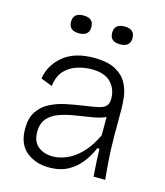

<svg xmlns="http://www.w3.org/2000/svg" viewBox="-107 -780 754 875"><g transform="rotate(15 270.0 -343.0)"><path d="M205 12Q142 12 98.5 -23Q55 -58 55 -131Q55 -181 75.5 -212Q96 -243 129.5 -260.5Q163 -278 203.5 -286.5Q244 -295 285 -301Q329 -307 353.5 -312.5Q378 -318 388.5 -329.5Q399 -341 399 -364Q399 -410 369.5 -440.5Q340 -471 278 -471Q247 -471 213 -461Q179 -451 153.5 -425Q128 -399 122 -350L68 -371Q78 -436 131 -480Q184 -524 275 -524Q341 -524 378 -503.5Q415 -483 431.5 -452Q448 -421 452 -388.5Q456 -356 456 -332V-204Q456 -175 457.5 -138.5Q459 -102 462 -65.5Q465 -29 468 0H413Q410 -36 408.5 -67.5Q407 -99 406 -130H396Q381 -94 356.5 -61.5Q332 -29 295 -8.5Q258 12 205 12ZM209 -41Q239 -41 273 -55Q307 -69 340 -102Q373 -135 400 -192V-278Q373 -266 336 -260Q299 -254 260 -248Q221 -242 187.5 -230.5Q154 -219 133 -195.5Q112 -172 112 -131Q112 -86 139 -63.5Q166 -41 209 -41ZM373 -614Q325 -614 325 -656Q325 -698 373 -698Q421 -698 421 -656Q421 -614 373 -614ZM179 -614Q131 -614 131 -656Q131 -698 179 -698Q227 -698 227 -656Q227 -614 179 -614Z"/></g></svg>

Font: Bricolage Grotesque 10pt ExtraLight
Style: Regular
Weight: 200
Designer: Mathieu Triay
Foundry: Atelier Triay
Version: Version 1.000; ttfautohint (v1.8.4.7-5d5b);gftools[0.9.32]